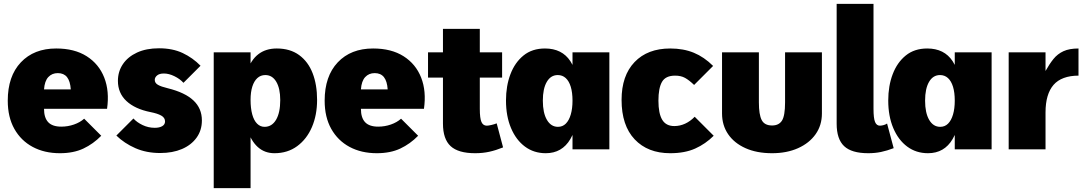

<svg xmlns="http://www.w3.org/2000/svg" viewBox="-20 -770 5586 990"><path d="M289 20Q209 20 148.5 -12.5Q88 -45 54 -105.5Q20 -166 20 -251Q20 -377 87.5 -448.5Q155 -520 270 -520Q364 -520 427 -480Q490 -440 517.5 -370Q545 -300 532 -209H207Q207 -163 228.5 -140Q250 -117 296 -117Q330 -117 361.5 -128Q393 -139 414 -158L502 -70Q461 -28 410 -4Q359 20 289 20ZM207 -309H345Q342 -352 325.5 -372.5Q309 -393 278 -393Q248 -393 229 -372.5Q210 -352 207 -309Z M668 -159Q686 -139 715.5 -125Q745 -111 778 -111Q802 -111 816.5 -119.5Q831 -128 831 -144Q831 -163 811.5 -174Q792 -185 756 -192Q676 -208 632 -249Q588 -290 588 -353Q588 -401 613.5 -439Q639 -477 686.5 -499Q734 -521 800 -521Q870 -521 922 -496.5Q974 -472 1014 -431L926 -343Q908 -363 879.5 -377Q851 -391 825 -391Q802 -391 790 -381Q778 -371 778 -358Q778 -342 794.5 -332.5Q811 -323 845 -315Q934 -293 977.5 -252Q1021 -211 1021 -149Q1021 -98 993.5 -60Q966 -22 918 -1.5Q870 19 806 19Q735 19 678 -6Q621 -31 580 -71Z M1082 -500H1272V200H1082ZM1395 20Q1344 20 1308.5 -12.5Q1273 -45 1254 -107Q1235 -169 1235 -255Q1235 -342 1254 -401Q1273 -460 1311.5 -490Q1350 -520 1407 -520Q1476 -520 1522.5 -486Q1569 -452 1592 -392.5Q1615 -333 1615 -255Q1615 -177 1588.5 -115Q1562 -53 1512.5 -16.5Q1463 20 1395 20ZM1344 -116Q1382 -116 1403.5 -152.5Q1425 -189 1425 -254Q1425 -314 1404.5 -348.5Q1384 -383 1348 -383Q1324 -383 1307 -367.5Q1290 -352 1281 -323.5Q1272 -295 1272 -255Q1272 -212 1280.5 -180.5Q1289 -149 1305.5 -132.5Q1322 -116 1344 -116Z M1923 20Q1843 20 1782.5 -12.5Q1722 -45 1688 -105.5Q1654 -166 1654 -251Q1654 -377 1721.5 -448.5Q1789 -520 1904 -520Q1998 -520 2061 -480Q2124 -440 2151.5 -370Q2179 -300 2166 -209H1841Q1841 -163 1862.5 -140Q1884 -117 1930 -117Q1964 -117 1995.5 -128Q2027 -139 2048 -158L2136 -70Q2095 -28 2044 -4Q1993 20 1923 20ZM1841 -309H1979Q1976 -352 1959.5 -372.5Q1943 -393 1912 -393Q1882 -393 1863 -372.5Q1844 -352 1841 -309Z M2574 -10Q2537 5 2503 12.5Q2469 20 2430 20Q2343 20 2303.5 -16.5Q2264 -53 2264 -133V-621H2454V-209Q2454 -160 2462.5 -141Q2471 -122 2490 -122Q2498 -122 2513.5 -125.5Q2529 -129 2541 -134ZM2187 -500H2569V-370H2187Z M2794 20Q2733 20 2687 -14Q2641 -48 2615 -109.5Q2589 -171 2589 -252Q2589 -327 2612 -387.5Q2635 -448 2679.5 -484Q2724 -520 2790 -520Q2878 -520 2921 -454.5Q2964 -389 2964 -258Q2964 -126 2921 -53Q2878 20 2794 20ZM2857 -116Q2881 -116 2897.5 -132.5Q2914 -149 2923 -179.5Q2932 -210 2932 -251Q2932 -293 2923 -322.5Q2914 -352 2897 -367.5Q2880 -383 2856 -383Q2820 -383 2799.5 -348Q2779 -313 2779 -251Q2779 -188 2800 -152Q2821 -116 2857 -116ZM2932 0V-500H3122V0Z M3660 -70Q3618 -28 3564.5 -4Q3511 20 3436 20Q3320 20 3252.5 -51.5Q3185 -123 3185 -255Q3185 -380 3252 -450Q3319 -520 3436 -520Q3504 -520 3557.5 -498Q3611 -476 3657 -430L3559 -332Q3533 -357 3512 -368.5Q3491 -380 3461 -380Q3412 -380 3393.5 -348Q3375 -316 3375 -251Q3375 -185 3394.5 -152.5Q3414 -120 3457 -120Q3486 -120 3513 -132.5Q3540 -145 3562 -168Z M3893 -500V-242Q3893 -179 3907.5 -151Q3922 -123 3961 -123Q3996 -123 4012 -148Q4028 -173 4028 -242V-500H4218V-185Q4218 -124 4185.5 -78Q4153 -32 4095 -6Q4037 20 3961 20Q3882 20 3824 -6Q3766 -32 3734.5 -78Q3703 -124 3703 -185V-500Z M4588 -6Q4554 7 4523 13.5Q4492 20 4457 20Q4371 20 4332.5 -16.5Q4294 -53 4294 -132V-750H4484V-209Q4484 -160 4492 -141Q4500 -122 4517 -122Q4524 -122 4534.5 -124.5Q4545 -127 4554 -133Z M4765 20Q4704 20 4658 -14Q4612 -48 4586 -109.5Q4560 -171 4560 -252Q4560 -327 4583 -387.5Q4606 -448 4650.5 -484Q4695 -520 4761 -520Q4849 -520 4892 -454.5Q4935 -389 4935 -258Q4935 -126 4892 -53Q4849 20 4765 20ZM4828 -116Q4852 -116 4868.5 -132.5Q4885 -149 4894 -179.5Q4903 -210 4903 -251Q4903 -293 4894 -322.5Q4885 -352 4868 -367.5Q4851 -383 4827 -383Q4791 -383 4770.5 -348Q4750 -313 4750 -251Q4750 -188 4771 -152Q4792 -116 4828 -116ZM4903 0V-500H5093V0Z M5181 -500H5371V-404Q5391 -440 5412 -466Q5433 -492 5463.5 -506Q5494 -520 5541 -520V-380Q5498 -380 5465.5 -368Q5433 -356 5412.5 -332.5Q5392 -309 5381.5 -273.5Q5371 -238 5371 -190V0H5181Z"/></svg>

Font: Moderustic ExtraBold
Style: Regular
Weight: 800
Designer: Tural Alisoy
Foundry: TAFT Foundry
Version: Version 2.120